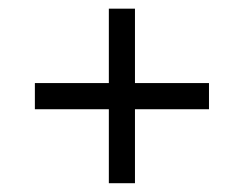

<svg xmlns="http://www.w3.org/2000/svg" viewBox="-20 -453 560 441"><path d="M290 -262.2H460V-202.1H290V-32.2H230V-202.1H60.1V-262.2H230V-433.1H290Z"/></svg>

Font: Linux Biolinum O
Style: Bold
Weight: 700
Designer: Philipp H. Poll
Foundry: Philipp H. Poll
Version: Version 1.3.2